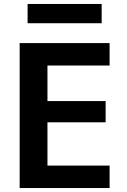

<svg xmlns="http://www.w3.org/2000/svg" viewBox="-20 -947 641 967"><path d="M119 -830V-927H492V-830ZM219 -617V-438H512V-331H219V-113H532V0H79V-730H532V-617Z"/></svg>

Font: M PLUS 1p
Style: Bold
Weight: 700
Version: Version 1.062